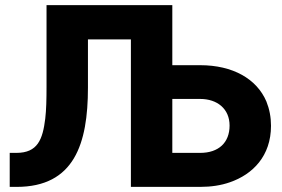

<svg xmlns="http://www.w3.org/2000/svg" viewBox="-20 -731 1102 751"><path d="M18 0H45C270 0 324 -168 324 -388V-577H492V0H763C806 0 845 -6 879 -18C969 -49 1040 -121 1040 -239C1040 -273 1034 -304 1022 -334C984 -423 890 -476 763 -476H654V-711H162V-392C162 -342 161 -301 157 -267C147 -185 127 -133 44 -133H18ZM654 -133V-344H763C830 -344 878 -305 878 -240C878 -173 835 -133 763 -133Z"/></svg>

Font: Asimov Pro
Style: Blk
Weight: 900
Designer: Google
Version: Version 2.000980; 2014